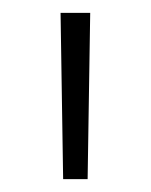

<svg xmlns="http://www.w3.org/2000/svg" viewBox="-20 -720 234 298"><path d="M78 -442H116L120 -700H74Z"/></svg>

Font: Montserrat Light
Style: Regular
Weight: 300
Designer: Julieta Ulanovsky
Foundry: Julieta Ulanovsky
Version: Version 7.200